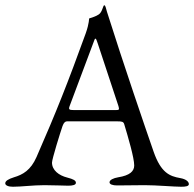

<svg xmlns="http://www.w3.org/2000/svg" viewBox="-22 -706 739 731"><path d="M333 -542C337 -553 339 -559 341 -559C344 -559 346 -553 350 -541L429 -302C430 -298 431 -294 431 -292C431 -287 427 -287 417 -287H262C249 -287 241 -287 241 -294C241 -296 242 -299 243 -302ZM668 5C685 5 697 3 697 -5C697 -14 687 -24 664 -28C624 -35 591 -48 563 -128C530 -223 449 -459 385 -662C382 -671 380 -686 375 -686C370 -686 368 -660 354 -651C342 -643 330 -640 318 -636C316 -635 319 -620 304 -578C237 -393 192 -279 117 -108C95 -58 65 -41 31 -31C9 -24 -2 -17 -2 -8C-2 0 10 5 27 5C60 5 103 -1 147 -1C184 -1 220 1 238 1C255 1 267 -2 267 -10C267 -19 257 -24 234 -30C202 -38 176 -58 176 -87C176 -100 207 -200 216 -226C221 -240 227 -244 233 -244H424C442 -244 448 -243 451 -233C466 -183 489 -105 489 -76C489 -54 472 -38 428 -31C410 -28 395 -21 395 -12C395 -4 407 0 424 0C448 0 490 -1 529 -1C574 -1 640 5 668 5Z"/></svg>

Font: EB Garamond 12
Style: Regular
Weight: 400
Version: Version 0.016+